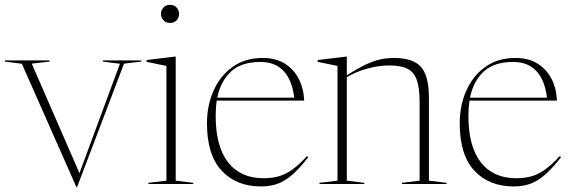

<svg xmlns="http://www.w3.org/2000/svg" viewBox="-29 -762 2367 795"><path d="M484.5 -498.5 290 13H287.5L61.5 -498L-9 -507V-512H176.5V-507L102.5 -498.5L300 -45L467.5 -498L397 -507V-512H556V-507Z M675 -667Q657.5 -667 647.5 -678.5Q637.5 -690 637.5 -704.5Q637.5 -719 647.5 -730.5Q657.5 -742 675 -742Q692.5 -742 702.5 -730.5Q712.5 -719 712.5 -704.5Q712.5 -690 702.5 -678.5Q692.5 -667 675 -667ZM698.5 -527.5V-14L771 -5V0H585.5V-5L660 -14V-489L578 -506V-513.5L694.5 -527.5Z M1059 -522Q1113 -522 1150.5 -498.5Q1188 -475 1208.2 -435.2Q1228.5 -395.5 1230.5 -345.5H868.5Q864 -316 864 -282Q864 -155.5 915.5 -89.8Q967 -24 1062 -24Q1097 -24 1125.2 -32Q1153.5 -40 1181.5 -60Q1209.5 -80 1242 -115.5L1247.5 -111Q1212 -65.5 1181.8 -39Q1151.5 -12.5 1120.8 -1.2Q1090 10 1052.5 10Q949.5 10 888.8 -55.2Q828 -120.5 828 -251.5Q828 -324.5 855 -386Q882 -447.5 933.8 -484.8Q985.5 -522 1059 -522ZM1049 -505.5Q970.5 -505.5 927.5 -465.8Q884.5 -426 870.5 -357.5H1189.5Q1170.5 -505.5 1049 -505.5Z M1635.5 -5 1708.5 -14V-339.5Q1708.5 -399 1696.5 -431.8Q1684.5 -464.5 1657.2 -477.8Q1630 -491 1583.5 -491Q1538 -491 1490.2 -477.5Q1442.5 -464 1407 -442.5V-14L1479.5 -5V0H1294V-5L1368.5 -14V-489L1286.5 -506V-513.5L1403 -527.5H1407V-450Q1453 -479.5 1486 -495Q1519 -510.5 1546.5 -516.2Q1574 -522 1602.5 -522Q1681.5 -522 1714.2 -484.8Q1747 -447.5 1747 -357.5V-14L1820 -5V0H1635.5Z M2105.5 -522Q2159.5 -522 2197 -498.5Q2234.5 -475 2254.8 -435.2Q2275 -395.5 2277 -345.5H1915Q1910.5 -316 1910.5 -282Q1910.5 -155.5 1962 -89.8Q2013.5 -24 2108.5 -24Q2143.5 -24 2171.8 -32Q2200 -40 2228 -60Q2256 -80 2288.5 -115.5L2294 -111Q2258.5 -65.5 2228.2 -39Q2198 -12.5 2167.2 -1.2Q2136.5 10 2099 10Q1996 10 1935.2 -55.2Q1874.5 -120.5 1874.5 -251.5Q1874.5 -324.5 1901.5 -386Q1928.5 -447.5 1980.2 -484.8Q2032 -522 2105.5 -522ZM2095.5 -505.5Q2017 -505.5 1974 -465.8Q1931 -426 1917 -357.5H2236Q2217 -505.5 2095.5 -505.5Z"/></svg>

Font: Newsreader Display ExtraLight
Style: Regular
Weight: 275
Designer: Hugues Gentile
Foundry: Production Type
Version: Version 1.002